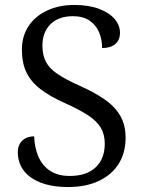

<svg xmlns="http://www.w3.org/2000/svg" viewBox="-20 -744 578 774"><path d="M254 10Q202 10 163.8 -1.2Q125.7 -12.3 100.8 -31.3Q76 -50.3 63.8 -75.7Q51.7 -101 51.7 -129.7Q51.7 -150.3 60 -164.7Q68.3 -179 83.3 -186.7Q98.3 -194.3 117.7 -194.3Q119.3 -147.7 135.3 -111.5Q151.3 -75.3 182.7 -55Q214 -34.7 261.3 -34.7Q329 -34.7 365.7 -69.5Q402.3 -104.3 402.3 -164.3Q402.3 -201.7 386.7 -228.5Q371 -255.3 336 -278.5Q301 -301.7 243.3 -327.7Q182 -354.7 143.2 -384.7Q104.3 -414.7 86.3 -452.7Q68.3 -490.7 68.3 -543.3Q68.3 -598.7 95.3 -639Q122.3 -679.3 170.3 -701.7Q218.3 -724 279.7 -724Q338 -724 379.3 -708.3Q420.7 -692.7 442.2 -667.3Q463.7 -642 463.7 -612Q463.7 -582.7 444.7 -566.5Q425.7 -550.3 391.7 -550.3Q391.7 -584 379.7 -613.2Q367.7 -642.3 341.7 -660.5Q315.7 -678.7 274 -678.7Q215.7 -678.7 183.3 -646.2Q151 -613.7 151 -560.3Q151 -521.7 165.3 -494.5Q179.7 -467.3 212.8 -445.2Q246 -423 301 -398.3Q358.3 -373 399.7 -344.8Q441 -316.7 463.7 -279.2Q486.3 -241.7 486.3 -188.7Q486.3 -128 458.3 -83.5Q430.3 -39 378.2 -14.5Q326 10 254 10Z"/></svg>

Font: Noto Serif Hentaigana ExtraLight
Style: Regular
Weight: 200
Designer: Kazuhiro Yamada
Foundry: nipponia
Version: Version 1.000